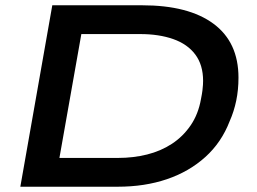

<svg xmlns="http://www.w3.org/2000/svg" viewBox="-20 -707 975 727"><path d="M57 0 178 -687H518Q694 -687 788.5 -617Q883 -547 883 -413Q883 -367 874.5 -326Q866 -285 850 -249Q819 -168 757.5 -112.5Q696 -57 612 -28.5Q528 0 426 0ZM205 -109H427Q485 -109 537 -122Q589 -135 631 -162.5Q673 -190 702 -232.5Q731 -275 741 -332Q745 -352 746.5 -364.5Q748 -377 748.5 -385.5Q749 -394 749 -401Q749 -461 719.5 -500.5Q690 -540 636 -559Q582 -578 511 -578H288Z"/></svg>

Font: Archivo Expanded Medium
Style: Italic
Weight: 500
Width: 7
Italic angle: -10°
Designer: Hector Gatti
Foundry: Omnibus-Type
Version: Version 2.001